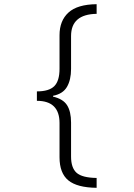

<svg xmlns="http://www.w3.org/2000/svg" viewBox="-20 -736 640 916"><path d="M441 113Q372 112 345.5 88.5Q319 65 319 11V-151Q319 -204 300 -234Q281 -264 233 -275V-279Q280 -288 299.5 -321.5Q319 -355 319 -407V-564Q319 -668 441 -670V-716Q349 -715 306.5 -676Q264 -637 264 -568V-408Q264 -350 239 -325Q214 -300 156 -300V-255Q264 -255 264 -149V14Q264 90 306 124.5Q348 159 441 160Z"/></svg>

Font: Noto Sans Mono UI Light
Style: Regular
Weight: 300
Designer: Monotype Design team
Foundry: Monotype Imaging Inc.
Version: 1.000